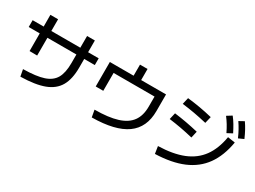

<svg xmlns="http://www.w3.org/2000/svg" viewBox="-48 -1406 2688 2023"><g transform="rotate(30 1296.5 -394.0)"><path d="M610.4 -399.4V-503.4H257.8V-287.1L165 -288.1L164.6 -502.9H30.3V-585.9H164.6L164.1 -728.5H257.8V-585.9H610.4V-728.5H705.1V-585.9H834V-503.9H705.1V-399.4Q705.1 -258.8 656.5 -174.3Q607.9 -89.8 501.5 -49.6Q395 -9.3 215.8 -5.9L200.2 -88.9Q360.4 -91.3 448 -120.6Q535.6 -149.9 573 -215.6Q610.4 -281.2 610.4 -399.4Z M1544.9 -408.2V-531.2H1046.9V-313.5H955.1V-611.3H1244.1V-746.1H1335.9V-611.3H1638.7V-408.2Q1638.7 -209 1501.5 -110.8Q1364.3 -12.7 1082 -9.8L1066.4 -95.7Q1235.4 -96.2 1340.3 -129.2Q1445.3 -162.1 1495.1 -230.5Q1544.9 -298.8 1544.9 -408.2Z M2429.7 -547.9 2519.5 -534.2Q2489.7 -360.4 2408 -246.6Q2326.2 -132.8 2188.2 -74.5Q2050.3 -16.1 1850.6 -9.8L1836.9 -97.7Q2017.1 -102.5 2139.2 -151.6Q2261.2 -200.7 2332.5 -298.3Q2403.8 -396 2429.7 -547.9ZM1801.8 -406.2 1820.3 -486.3Q1896.5 -476.6 1966.3 -463.9Q2036.1 -451.2 2115.2 -432.6L2096.7 -351.6Q2016.1 -371.1 1946.8 -383.8Q1877.4 -396.5 1801.8 -406.2ZM1840.8 -613.3 1859.4 -693.4Q1939 -684.6 2011.7 -671.9Q2084.5 -659.2 2166 -639.6L2146.5 -558.6Q2062.5 -578.1 1990.2 -591.1Q1918 -604 1840.8 -613.3ZM2298.8 -732.4 2358.4 -769.5Q2385.7 -734.9 2408.7 -696.3Q2431.6 -657.7 2456.1 -609.4L2393.6 -576.2Q2371.1 -623 2348.6 -659.9Q2326.2 -696.8 2298.8 -732.4ZM2438.5 -749 2499 -782.2Q2524.9 -745.1 2546.1 -705.8Q2567.4 -666.5 2588.9 -617.2L2526.4 -588.9Q2505.4 -637.2 2484.4 -675Q2463.4 -712.9 2438.5 -749Z"/></g></svg>

Font: Pretendard GOV Medium
Style: Regular
Weight: 500
Designer: Base glyphs from Inter by Rasmus Andersson; Hangeul glyphs from Noto Sans CJK(Source Han Sans) by Jang Soo-young and Kan
Foundry: Kil Hyung-jin
Version: Version 1.309